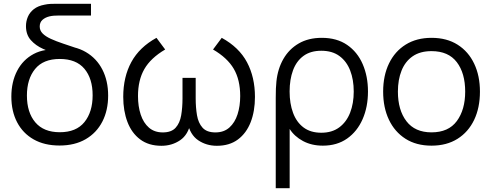

<svg xmlns="http://www.w3.org/2000/svg" viewBox="-20 -755 2597 1015"><path d="M294.7 14.3Q214.8 14.3 157.8 -18.1Q100.8 -50.5 70.4 -108.8Q40 -167 40 -244.3Q40 -321.5 70.5 -380.4Q101 -439.3 158.2 -469.8Q215.5 -500.2 295.7 -491.7V-513.3Q376.5 -513.3 433.8 -479.8Q491 -446.3 521.3 -386.9Q551.7 -327.5 551.7 -250Q551.7 -171.7 521.1 -112.2Q490.5 -52.7 432.9 -19.2Q375.3 14.3 294.7 14.3ZM296 -56Q383 -56 426.3 -109.5Q469.7 -163 469.7 -251.3Q469.7 -339.8 426.1 -391.6Q382.5 -443.3 296 -443.3Q208.5 -443.3 165.4 -390.2Q122.3 -337.2 122.3 -250Q122.3 -160.5 166.7 -108.2Q211 -56 296 -56ZM368 -445.3Q333.7 -456 290.7 -467.4Q247.7 -478.8 208.2 -496.4Q168.7 -514 143 -542.9Q117.3 -571.8 117.3 -617Q117.3 -642.5 127.2 -666Q137.2 -689.5 158.9 -706.7Q180.7 -723.8 216 -730.3Q232 -733.8 247.2 -734.4Q262.3 -735 275.7 -735H461V-673H292Q277.3 -673 264.6 -672Q251.8 -671 241 -668.3Q218.7 -662.8 204.3 -649.8Q190 -636.7 190 -614.7Q190 -593.7 205.3 -578.1Q220.7 -562.5 248.4 -549.8Q276.2 -537 314 -524.4Q351.8 -511.8 396.3 -496.7Z M833.5 15.7Q765.8 15.7 720.9 -18.1Q676 -51.8 653.8 -110.2Q631.5 -168.7 631.5 -243Q631.5 -348.5 674.4 -427.1Q717.3 -505.7 807.2 -555L853.2 -493.3Q776.7 -448.3 743.1 -389.8Q709.5 -331.3 709.5 -247.3Q709.5 -192.7 723.9 -149.1Q738.3 -105.5 767.4 -80.2Q796.5 -55 840.5 -55Q886.2 -55 908.5 -79.8Q930.8 -104.5 937.8 -145.4Q944.8 -186.3 944.8 -234.7V-343.3H1014.5V-234.7Q1014.5 -186.8 1021.4 -145.9Q1028.3 -105 1050.7 -80Q1073 -55 1118.8 -55Q1163.8 -55 1192.8 -81Q1221.7 -107 1235.8 -150.6Q1249.8 -194.2 1249.8 -247.3Q1249.8 -333.2 1215.8 -391.3Q1181.7 -449.5 1106.2 -493.3L1152.2 -555Q1243.8 -504.8 1285.8 -425.8Q1327.8 -346.7 1327.8 -242.7Q1327.8 -167.3 1305.1 -109Q1282.3 -50.7 1237.6 -17.5Q1192.8 15.7 1126.5 15.7Q1071 15.7 1027.8 -13.5Q984.7 -42.7 971.2 -108H988.2Q975.2 -42.7 932 -13.5Q888.8 15.7 833.5 15.7Z M1437.7 240V-237.3Q1437.7 -264.3 1438.5 -286.2Q1439.3 -308.2 1441.3 -324.7Q1448.3 -391.7 1478.3 -443.7Q1508.3 -495.7 1559.4 -525.3Q1610.5 -555 1681 -555Q1760.7 -555 1815.1 -517.6Q1869.5 -480.2 1897.4 -415.8Q1925.3 -351.5 1925.3 -271.3Q1925.3 -189.8 1896.9 -125Q1868.5 -60.2 1815.2 -22.6Q1761.8 15 1686.7 15Q1627.3 15 1581.8 -9.4Q1536.3 -33.8 1511.3 -73.3V240ZM1678.7 -53.3Q1735.3 -53.3 1773.4 -81.6Q1811.5 -109.8 1830.8 -159.1Q1850 -208.3 1850 -271Q1850 -333.7 1831.2 -382.3Q1812.3 -431 1774.4 -458.8Q1736.5 -486.7 1678.7 -486.7Q1621.3 -486.7 1584.2 -459.3Q1547 -432 1529 -383.3Q1511 -334.7 1511 -271.3Q1511 -207.8 1529.2 -158.6Q1547.3 -109.3 1584.5 -81.3Q1621.7 -53.3 1678.7 -53.3Z M2261.2 15Q2180.7 15 2123.5 -21.5Q2066.3 -58 2035.9 -122.4Q2005.5 -186.8 2005.5 -270.7Q2005.5 -355.5 2036.5 -419.6Q2067.5 -483.7 2124.8 -519.3Q2182.2 -555 2261.2 -555Q2342 -555 2399.2 -518.7Q2456.5 -482.3 2486.8 -418.2Q2517.2 -354.2 2517.2 -270.7Q2517.2 -185.7 2486.6 -121.4Q2456 -57.2 2398.6 -21.1Q2341.2 15 2261.2 15ZM2261.2 -55.3Q2351 -55.3 2395.1 -115.2Q2439.2 -175.2 2439.2 -270.7Q2439.2 -368.3 2394.8 -426.5Q2350.3 -484.7 2261.2 -484.7Q2200.7 -484.7 2161.3 -457.3Q2122 -430 2102.8 -381.8Q2083.5 -333.7 2083.5 -270.7Q2083.5 -173.2 2128.6 -114.2Q2173.7 -55.3 2261.2 -55.3Z"/></svg>

Font: Manrope ExtraLight
Style: Regular
Weight: 200
Designer: Mikhail Sharanda
Foundry: Mikhail Sharanda
Version: Version 4.505